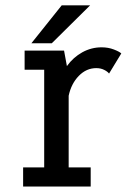

<svg xmlns="http://www.w3.org/2000/svg" viewBox="-20 -686 490 706"><path d="M95.5 -527 207 -666.5H311.5L170.5 -527ZM232.5 -70.5H313.5V0H65V-70.5H142.5V-429.5H70.5V-500H215.5L226 -443Q249.5 -475.5 282.8 -493.8Q316 -512 353.5 -512Q378 -512 398.2 -504.2Q418.5 -496.5 426 -489.5L381 -415.5Q376 -422.5 363.2 -429Q350.5 -435.5 334 -435.5Q297.5 -435.5 269.8 -407Q242 -378.5 232.5 -334Z"/></svg>

Font: League Mono Condensed
Style: Regular
Weight: 400
Width: 1
Designer: Tyler Finck
Foundry: The League of Moveable Type / Tyler Finck
Version: Version 2.210